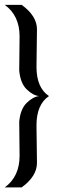

<svg xmlns="http://www.w3.org/2000/svg" viewBox="-20 -685 274 804"><path d="M185.1 -282.7Q132.8 -247.6 132.8 -160.2L134.8 -2.9Q134.8 53.2 70.8 99.6H0Q62 54.7 62 -32.7V-35.2L60.5 -175.3Q65.4 -229 92.3 -254.6Q119.1 -280.3 144 -282.7Q119.1 -284.7 92.3 -310.3Q65.4 -335.9 60.5 -389.6Q62 -531.7 62 -532.7Q62 -619.6 0 -664.6H70.8Q134.8 -618.2 134.8 -562.5L132.8 -404.8Q132.8 -317.4 185.1 -282.7Z"/></svg>

Font: Aswaq
Style: Regular
Weight: 400
Designer: Husham Jawad
Version: Version 1.000;November 3, 2021;FontCreator 14.0.0.2814 32-bi